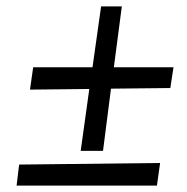

<svg xmlns="http://www.w3.org/2000/svg" viewBox="-20 -582 586 602"><path d="M328 -304 303 -109H233L260 -303L74 -301L84 -371H270L297 -562H362L337 -371H524L514 -306ZM40 -66 482 -71 472 0H32Z"/></svg>

Font: Andada SC
Style: Italic
Weight: 400
Italic angle: -8.29999°
Designer: Carolina Giovagnoli
Foundry: Carolina Giovagnoli
Version: Version 1.003